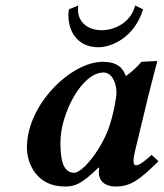

<svg xmlns="http://www.w3.org/2000/svg" viewBox="-20 -669 597 699"><path d="M265 -649 231 -635C230 -628 229 -621 229 -615C229 -547 268 -497 338 -497C388 -497 470 -534 501 -635L472 -649C457 -587 397 -559 351 -559C297 -559 264 -590 264 -634C264 -638 264 -643 265 -649ZM340 -39C340 -21 351 10 402 10C454 10 486 -12 557 -82L532 -105C503.5 -79.5 486 -67 475 -67C470 -67 466 -71 466 -83C466 -92 468.4 -105.9 473 -125L520.3 -321C529.7 -359.9 552 -443.8 552 -443.8C552 -445.8 551.8 -447 550 -447L495 -444C479.2 -425.6 461.1 -408 438 -392C428 -422 406 -444 354 -444C239 -444 78 -289 78 -132C78 -76 111.5 10 216 10C255.5 10 277 0 339 -59L341 -58C340 -52.3 340 -43 340 -39ZM373 -195C340 -112 278 -40 250 -40C206 -40 200 -97 200 -151C200 -254 277 -405 357 -405C386 -405 404 -370 404 -331C404 -315 393 -248 373 -195Z"/></svg>

Font: Linux Libertine O
Style: Bold Italic
Weight: 700
Italic angle: -11.5°
Designer: Philipp H. Poll
Foundry: Philipp H. Poll
Version: Version 4.1.0